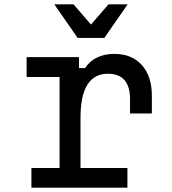

<svg xmlns="http://www.w3.org/2000/svg" viewBox="-20 -860 790 880"><path d="M102 -598H342V-548H370Q391 -580 425 -596.5Q459 -613 504 -613Q584 -613 630 -562Q676 -511 676 -421V-340H576V-406Q576 -522 474 -522Q412 -522 380.5 -471.5Q349 -421 349 -321V-90H564V0H124V-90H253V-507H102ZM565 -840 458 -686H336L229 -840H317L426 -714H368L477 -840Z"/></svg>

Font: Martian Mono SemiExpanded Light
Style: Regular
Weight: 300
Width: 6
Monospace: yes
Designer: Roman Shamin
Foundry: Evil Martians
Version: Version 0.930